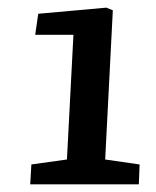

<svg xmlns="http://www.w3.org/2000/svg" viewBox="-20 -856 407 502"><path d="M255 -439 345 -426 343 -374H59L62 -426L155 -439L172 -765H72L80 -820L258 -836L275 -829Z"/></svg>

Font: Literata 7pt SemiBold
Style: Italic
Weight: 600
Italic angle: -2°
Designer: Latin by Veronika Burian and Jose Scaglione. Greek by Irene Vlachou. Cyrillic by Vera Evstafieva
Foundry: TypeTogether
Version: Version 3.002